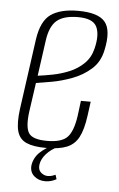

<svg xmlns="http://www.w3.org/2000/svg" viewBox="-49 -537 437 704"><g transform="rotate(5 170.0 -185.5)"><path d="M136 9Q90 9 64 -2.5Q38 -14 30 -43Q22 -72 29 -125L65 -384Q75 -453 110.5 -477.5Q146 -502 210 -502Q284 -502 309.5 -471.5Q335 -441 319 -367Q310 -323 280 -296.5Q250 -270 211.5 -255.5Q173 -241 136.5 -234.5Q100 -228 79 -225L64 -120Q56 -62 70 -39.5Q84 -17 138 -17Q192 -17 213 -39.5Q234 -62 242 -119L249 -174H285L278 -122Q271 -70 256 -42Q241 -14 212.5 -2.5Q184 9 136 9ZM83 -252Q107 -255 138 -261Q169 -267 199 -279.5Q229 -292 251.5 -314Q274 -336 282 -369Q295 -421 281 -450Q267 -479 212 -479Q159 -479 133.5 -457Q108 -435 101 -381ZM144 131Q119 131 102.5 116Q86 101 89 76Q94 47 115.5 27.5Q137 8 158 0H183Q155 13 138 32Q121 51 118 71Q115 91 126.5 101Q138 111 151 111Q161 111 168.5 108.5Q176 106 180 104L185 120Q178 124 167.5 127.5Q157 131 144 131Z"/></g></svg>

Font: Alumni Sans ExtraLight
Style: Italic
Weight: 250
Italic angle: -8°
Version: Version 1.016